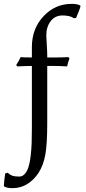

<svg xmlns="http://www.w3.org/2000/svg" viewBox="-110 -728 445 995"><path d="M55.2 -430.2V-483.9Q55.2 -579.6 115.5 -643.8Q175.8 -708 261.2 -708Q292 -708 306.2 -699.2L307.1 -695.8Q302.7 -676.8 284.2 -634.8L272.9 -633.8Q252.4 -647.9 213.9 -647.9Q175.3 -647.9 152.6 -618.2Q129.9 -588.4 129.9 -544.9Q129.9 -538.1 132.3 -499.8Q134.8 -461.4 134.8 -440.9V-430.2H176.8Q209 -430.2 245.1 -432.1L250 -424.8Q241.2 -401.9 237.8 -383.8Q204.6 -386.2 168 -386.2H134.8V-88.9Q134.8 20 124.8 74.2Q114.7 128.4 90.8 166Q67.9 202.1 33.2 224.6Q-1.5 247.1 -45.9 247.1Q-74.2 247.1 -88.9 237.8L-89.8 234.9Q-88.9 209.5 -83 170.9L-70.8 167Q-57.6 178.7 -45.4 182.9Q-33.2 187 -9.8 187Q6.3 187 18.3 173.6Q30.3 160.2 37.4 138.4Q44.4 116.7 48.6 82.5Q52.7 48.3 54 14.4Q55.2 -19.5 55.2 -64.9V-386.2Q23.9 -386.2 -21 -383.8L-25.9 -391.1Q-9.8 -416 -2.9 -432.1Q10.3 -430.2 55.2 -430.2Z"/></svg>

Font: Linear Smooth
Style: Regular
Weight: 400
Designer: Philipp H. Poll, Flanker
Foundry: Philipp H. Poll, reworked by Flanker
Version: Version 1.061 | FøM Fix